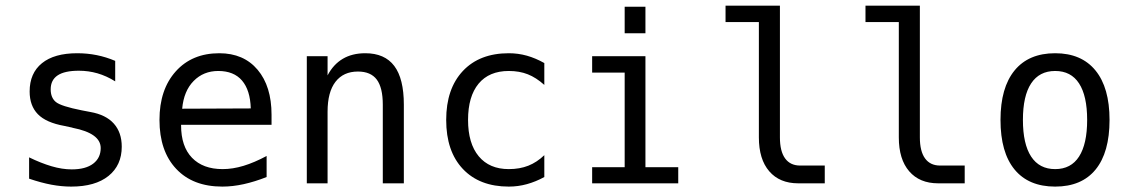

<svg xmlns="http://www.w3.org/2000/svg" viewBox="-20 -655 4040 686"><path d="M391.6 -437.5V-364.3Q360.4 -383.8 328.1 -393.1Q295.9 -402.3 261.7 -402.3Q210.9 -402.3 186 -385.7Q161.1 -369.1 161.1 -335.9Q161.1 -305.7 179.7 -290.5Q198.2 -275.4 272.5 -260.7L302.7 -254.9Q358.4 -245.1 386.7 -213.4Q415 -181.6 415 -130.9Q415 -64.5 367.7 -26.4Q320.3 11.7 234.4 11.7Q200.2 11.7 163.6 4.9Q127 -2 84 -16.6V-92.8Q126 -72.3 164.1 -61Q202.1 -49.8 236.3 -49.8Q286.1 -49.8 313 -70.3Q339.8 -90.8 339.8 -126Q339.8 -178.7 240.2 -198.2L237.3 -199.2L210 -205.1Q144.5 -216.8 115.2 -247.1Q85.9 -277.3 85.9 -328.1Q85.9 -393.6 129.9 -429.2Q173.8 -464.8 255.9 -464.8Q292 -464.8 325.7 -458Q359.4 -451.2 391.6 -437.5Z M950.2 -245.1V-209H627V-207Q627 -131.8 666 -91.3Q705.1 -50.8 775.4 -50.8Q811.5 -50.8 850.1 -62.5Q888.7 -74.2 932.6 -97.7V-22.5Q890.6 -5.9 851.1 2.9Q811.5 11.7 774.4 11.7Q668.9 11.7 609.4 -51.8Q549.8 -115.2 549.8 -226.6Q549.8 -335 607.9 -399.9Q666 -464.8 763.7 -464.8Q850.6 -464.8 900.4 -405.8Q950.2 -346.7 950.2 -245.1ZM876 -267.6Q874 -333 844.7 -367.2Q815.4 -401.4 759.8 -401.4Q707 -401.4 671.9 -365.7Q636.7 -330.1 630.9 -266.6Z M1422.9 -281.2V0H1347.7V-281.2Q1347.7 -341.8 1326.2 -370.6Q1304.7 -399.4 1258.8 -399.4Q1207 -399.4 1178.7 -362.8Q1150.4 -326.2 1150.4 -255.9V0H1076.2V-454.1H1150.4V-385.7Q1170.9 -424.8 1204.6 -444.8Q1238.3 -464.8 1285.2 -464.8Q1354.5 -464.8 1388.7 -419.4Q1422.9 -374 1422.9 -281.2Z M1924.8 -22.5Q1894.5 -5.9 1862.8 2.9Q1831.1 11.7 1797.9 11.7Q1693.4 11.7 1633.8 -51.3Q1574.2 -114.3 1574.2 -226.6Q1574.2 -337.9 1633.8 -401.4Q1693.4 -464.8 1797.9 -464.8Q1831.1 -464.8 1862.3 -456.1Q1893.6 -447.3 1924.8 -429.7V-351.6Q1895.5 -377.9 1865.7 -389.6Q1835.9 -401.4 1797.9 -401.4Q1727.5 -401.4 1689.9 -356Q1652.3 -310.5 1652.3 -226.6Q1652.3 -142.6 1690.4 -96.7Q1728.5 -50.8 1797.9 -50.8Q1836.9 -50.8 1867.7 -63Q1898.4 -75.2 1924.8 -100.6Z M2211.9 -630.9H2286.1V-536.1H2211.9ZM2095.7 -454.1H2286.1V-57.6H2403.3V0H2095.7V-57.6H2211.9V-395.5H2095.7Z M2766.6 -164.1Q2766.6 -114.3 2785.2 -88.9Q2803.7 -63.5 2838.9 -63.5H2926.8V0H2832Q2765.6 0 2728.5 -43Q2691.4 -85.9 2691.4 -164.1V-576.2H2572.3V-634.8H2766.6Z M3266.6 -164.1Q3266.6 -114.3 3285.2 -88.9Q3303.7 -63.5 3338.9 -63.5H3426.8V0H3332Q3265.6 0 3228.5 -43Q3191.4 -85.9 3191.4 -164.1V-576.2H3072.3V-634.8H3266.6Z M3750 -401.4Q3693.4 -401.4 3664.1 -356.9Q3634.8 -312.5 3634.8 -226.6Q3634.8 -140.6 3664.1 -95.7Q3693.4 -50.8 3750 -50.8Q3806.6 -50.8 3835.4 -95.7Q3864.3 -140.6 3864.3 -226.6Q3864.3 -312.5 3835.4 -356.9Q3806.6 -401.4 3750 -401.4ZM3750 -464.8Q3843.8 -464.8 3894 -403.3Q3944.3 -341.8 3944.3 -226.6Q3944.3 -110.4 3894.5 -49.3Q3844.7 11.7 3750 11.7Q3655.3 11.7 3605 -49.3Q3554.7 -110.4 3554.7 -226.6Q3554.7 -341.8 3605 -403.3Q3655.3 -464.8 3750 -464.8Z"/></svg>

Font: BabelStone Irk Bitig
Style: Regular
Weight: 400
Designer: Andrew West
Foundry: BabelStone
Version: Version 1.03 June 7, 2023